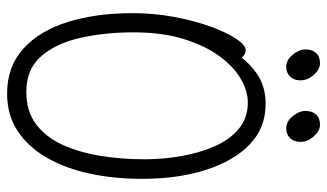

<svg xmlns="http://www.w3.org/2000/svg" viewBox="-210 -694 920 540"><g transform="rotate(90 250.0 -424.0)"><path d="M341 -769Q322 -769 307 -787Q292 -805 292 -823Q292 -842 302 -853Q312 -864 331 -864Q348 -864 363.5 -846.5Q379 -829 379 -809Q379 -791 368.5 -780Q358 -769 341 -769ZM168 -769Q149 -769 134 -787Q119 -805 119 -823Q119 -842 129 -853Q139 -864 158 -864Q175 -864 190.5 -846.5Q206 -829 206 -809Q206 -791 195.5 -780Q185 -769 168 -769ZM142 -644Q167 -675 198 -693Q229 -711 273 -711Q340 -711 386.5 -666Q433 -621 458 -542.5Q483 -464 483 -363Q483 -286 468.5 -217.5Q454 -149 424 -96.5Q394 -44 349 -14Q304 16 243 16Q167 16 116.5 -30Q66 -76 41.5 -155.5Q17 -235 17 -337Q17 -396 27.5 -453Q38 -510 54.5 -555.5Q71 -601 89 -628Q107 -655 121 -655Q133 -655 142 -644ZM238 -38Q293 -38 329.5 -65.5Q366 -93 387.5 -140.5Q409 -188 418.5 -247.5Q428 -307 428 -371Q428 -423 419 -474Q410 -525 391.5 -567.5Q373 -610 342.5 -635.5Q312 -661 268 -661Q236 -661 201.5 -641Q167 -621 137.5 -580.5Q108 -540 89.5 -480Q71 -420 71 -339Q71 -259 86.5 -190Q102 -121 138.5 -79.5Q175 -38 238 -38Z"/></g></svg>

Font: Moon Stars Kai T HW Light
Style: Regular
Weight: 300
Designer: GuiWonder
Version: Version 1.101